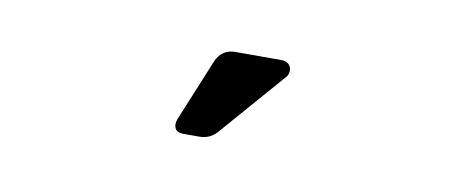

<svg xmlns="http://www.w3.org/2000/svg" viewBox="-30 -832 648 274"><g transform="rotate(10 294.0 -695.0)"><path d="M230 -650 267 -740Q275 -759 295 -759H362Q368 -759 372 -755.5Q376 -752 376 -746Q376 -740 372 -736L291 -643Q281 -631 265 -631H241Q233 -631 230 -636.5Q227 -642 230 -650Z"/></g></svg>

Font: Miriam Libre
Style: Regular
Weight: 400
Designer: Michal Sahar
Foundry: Hagilda
Version: Version 1.001